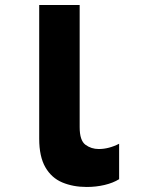

<svg xmlns="http://www.w3.org/2000/svg" viewBox="-20 -734 570 764"><path d="M325 10Q271 10 228 -8Q185 -26 160.5 -68.5Q136 -111 136 -182V-714H297V-228Q297 -175 320 -158Q343 -141 373 -141Q413 -141 454 -162V-21Q430 -6 396 2Q362 10 325 10Z"/></svg>

Font: Noto Sans Mono Condensed Black
Style: Regular
Weight: 900
Width: 3
Designer: Monotype Design Team
Foundry: Monotype Imaging Inc.
Version: Version 2.014